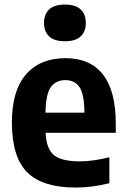

<svg xmlns="http://www.w3.org/2000/svg" viewBox="-20 -810 552 840"><path d="M310 10.5Q166 10.5 99 -56.2Q32 -123 32 -274.5Q32 -413 93.5 -484.2Q155 -555.5 267 -555.5Q374.5 -555.5 430.5 -483.8Q486.5 -412 486.5 -270V-229H179.5Q182.5 -159 216 -131.5Q249.5 -104 329.5 -104Q359.5 -104 391.8 -108.8Q424 -113.5 458.5 -122V-8.5Q418 1.5 382.2 6Q346.5 10.5 310 10.5ZM266 -459.5Q225.5 -459.5 203 -429.8Q180.5 -400 179 -317H349.5Q348.5 -400 327.2 -429.8Q306 -459.5 266 -459.5ZM264 -629.5Q217.5 -629.5 195 -650.8Q172.5 -672 172.5 -709.5Q172.5 -747.5 195 -768.8Q217.5 -790 264 -790Q310.5 -790 333 -768.8Q355.5 -747.5 355.5 -709.5Q355.5 -672 333 -650.8Q310.5 -629.5 264 -629.5Z"/></svg>

Font: Encode Sans Semi Condensed
Style: Bold
Weight: 700
Width: 4
Designer: Multiple Designers
Foundry: Impallari Type
Version: Version 3.000; ttfautohint (v1.8.3) -l 8 -r 50 -G 200 -x 14 